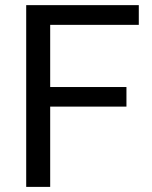

<svg xmlns="http://www.w3.org/2000/svg" viewBox="-20 -731 593 751"><path d="M474.6 -314H176.3V0H82.5V-710.9H522.9V-633.8H176.3V-390.6H474.6Z"/></svg>

Font: Vazir FD
Style: Regular-FD
Weight: 400
Designer: Saber Rastikerdar
Foundry: Saber Rastikerdar
Version: Version 30.0.0